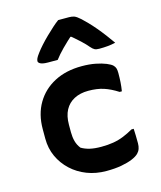

<svg xmlns="http://www.w3.org/2000/svg" viewBox="-121 -902 842 1002"><g transform="rotate(-15 300.0 -401.0)"><path d="M345 -550Q386 -550 419 -543.5Q452 -537 475 -527.5Q498 -518 507 -509Q515 -501 518 -491.5Q521 -482 521 -466Q521 -440 519.5 -416.5Q518 -393 514 -369H502Q463 -394 427.5 -405.5Q392 -417 345 -417Q301 -417 268.5 -400Q236 -383 219 -351Q202 -319 202 -272V-231Q202 -205 208 -182.5Q214 -160 229 -141Q249 -129 274.5 -123Q300 -117 336 -117Q372 -117 401.5 -122Q431 -127 458 -138Q485 -149 511 -164H523Q524 -145 524.5 -126Q525 -107 525 -85Q525 -69 520.5 -56Q516 -43 506 -33Q494 -21 470 -11Q446 -1 411 5.5Q376 12 329 12Q273 12 225 -6.5Q177 -25 141 -58.5Q105 -92 84.5 -136.5Q64 -181 64 -234V-285Q64 -365 99 -424.5Q134 -484 197 -517Q260 -550 345 -550ZM289 -814Q304 -814 317.5 -814Q331 -814 348 -814Q364 -814 376 -809.5Q388 -805 408 -787Q420 -776 437.5 -758Q455 -740 474 -717.5Q493 -695 511.5 -670.5Q530 -646 546 -623Q525 -618 503.5 -616Q482 -614 458 -614Q442 -614 433 -618.5Q424 -623 412 -637Q400 -652 376 -674.5Q352 -697 310 -731L363 -713H299L350 -733Q306 -694 278.5 -666Q251 -638 233 -614H181Q164 -614 152.5 -616.5Q141 -619 135 -624Q129 -629 129 -634Q129 -641 133 -650Q137 -659 150 -676Q161 -691 178.5 -710.5Q196 -730 216.5 -750Q237 -770 256 -787Q275 -804 289 -814Z"/></g></svg>

Font: Rec Mono Semicasual
Style: Bold
Weight: 700
Version: Version 1.085; ttfautohint (v1.8.4.7-5d5b)